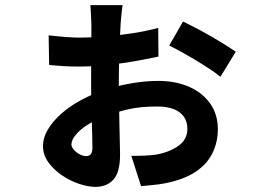

<svg xmlns="http://www.w3.org/2000/svg" viewBox="-20 -659 1040 750"><path d="M459 -639Q458 -632 456 -617.5Q454 -603 453 -588Q452 -573 451 -563Q450 -539 448.5 -509Q447 -479 446 -447Q445 -415 444.5 -383.5Q444 -352 444 -322Q444 -290 445 -250.5Q446 -211 446.5 -173Q447 -135 448 -104Q449 -73 449 -56Q449 14 423 42.5Q397 71 353 71Q324 71 288.5 59Q253 47 221.5 25.5Q190 4 169 -25Q148 -54 148 -88Q148 -121 167 -153Q186 -185 218.5 -214Q251 -243 292 -265.5Q333 -288 377 -304Q429 -322 487 -332.5Q545 -343 598 -343Q666 -343 718.5 -320Q771 -297 801 -254.5Q831 -212 831 -154Q831 -105 810.5 -62Q790 -19 745 11.5Q700 42 625 57Q599 62 573.5 64Q548 66 531 68L493 -50Q519 -50 543.5 -51Q568 -52 589 -55Q638 -63 675 -88Q712 -113 712 -156Q712 -184 698 -203.5Q684 -223 658 -233Q632 -243 595 -243Q527 -243 478.5 -231.5Q430 -220 387 -203Q359 -193 336 -180Q313 -167 296 -152.5Q279 -138 269 -123Q259 -108 259 -94Q259 -87 265 -78.5Q271 -70 279.5 -63.5Q288 -57 298 -53Q308 -49 316 -49Q328 -49 334.5 -56.5Q341 -64 341 -82Q341 -103 340 -140Q339 -177 337.5 -224Q336 -271 336 -319Q336 -354 336 -390.5Q336 -427 336.5 -461Q337 -495 337 -522Q337 -549 337 -563Q337 -573 336 -588Q335 -603 334.5 -618Q334 -633 333 -639ZM695 -575Q726 -560 766 -538.5Q806 -517 842.5 -494.5Q879 -472 901 -457L841 -359Q827 -371 801.5 -388Q776 -405 746 -423Q716 -441 688 -456.5Q660 -472 641 -481ZM170 -521Q205 -517 237 -514.5Q269 -512 291 -512Q337 -512 391.5 -516.5Q446 -521 500 -529.5Q554 -538 598 -550L599 -438Q575 -433 539.5 -426Q504 -419 462.5 -413Q421 -407 377 -403Q333 -399 291 -399Q257 -399 230.5 -400.5Q204 -402 172 -405Z"/></svg>

Font: Farlight84_Sys_V01
Style: Bold
Weight: 700
Designer: Monotype Design Team, Nadine Chahine and Nizar Qandah
Foundry: Monotype Imaging Inc.
Version: Version 2.004;October 31, 2024;FontCreator 14.0.0.2814 64-bi